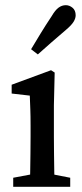

<svg xmlns="http://www.w3.org/2000/svg" viewBox="-20 -721 318 741"><path d="M95 0Q96 -21 96.5 -55.5Q97 -90 97.5 -127.5Q98 -165 98 -193V-236Q98 -274 97 -299Q96 -324 95 -352L25 -360V-394L177 -450L191 -441L188 -314V-193Q188 -165 188.5 -127.5Q189 -90 189.5 -55.5Q190 -21 191 0ZM31 0V-35L127 -53H159L251 -35V0ZM100 -531Q118 -561 136.5 -591.5Q155 -622 179 -658Q193 -682 206 -691.5Q219 -701 234 -701Q248 -701 260 -691Q272 -681 272 -662Q272 -650 264 -637Q256 -624 236 -607Q204 -580 178 -557Q152 -534 126 -511Z"/></svg>

Font: Lisu Bosa Medium
Style: Regular
Weight: 500
Designer: David Morse, Annie Olsen, Victor Gaultney, Frank Grießhammer (Latin)
Foundry: SIL International
Version: Version 2.000